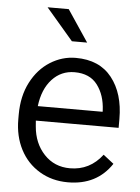

<svg xmlns="http://www.w3.org/2000/svg" viewBox="-54 -788 614 841"><g transform="rotate(5 253.5 -368.0)"><path d="M121 -746H214L307 -607H240ZM36 -246V-267Q36 -348 67.5 -409Q99 -470 151.5 -503Q204 -536 264 -536Q368 -536 422.5 -467Q477 -398 477 -286V-247H113L115 -222Q121 -148 166 -100Q211 -52 280 -52Q367 -52 422 -124L468 -88Q403 10 276 10Q206 10 151 -23Q96 -56 66 -114Q36 -172 36 -246ZM116 -311H401V-317Q398 -384 364.5 -428.5Q331 -473 264 -473Q205 -473 165 -429.5Q125 -386 116 -311Z"/></g></svg>

Font: Freesentation 4 Regular
Style: Regular
Weight: 400
Designer: glyphs from Roboto by Christian Robertson / Hangul glyphs from Noto Sans CJK(Source Han Sans) by Jang Soo-young and Kang
Foundry: PT&
Version: Version 2.001